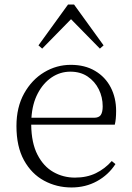

<svg xmlns="http://www.w3.org/2000/svg" viewBox="-20 -804 576 838"><path d="M290 -720.2 164.1 -591.8 147.9 -606 276.9 -784.2H303.2L432.1 -606L416 -591.8ZM117.2 -290H390.1Q411.6 -290 419.9 -302.2Q428.2 -314.5 428.2 -339.8Q428.2 -379.9 411.1 -414.3Q394 -448.7 362.5 -470Q331.1 -491.2 287.1 -491.2Q242.7 -491.2 205.6 -466.3Q168.5 -441.4 144.8 -396.2Q121.1 -351.1 117.2 -290ZM481 -259.8H116.2Q117.2 -179.7 143.6 -128.7Q169.9 -77.6 212.9 -53.2Q255.9 -28.8 307.1 -28.8Q358.9 -28.8 398.4 -48.1Q438 -67.4 467.8 -101.1L483.9 -87.9Q453.1 -40.5 403.3 -13.2Q353.5 14.2 292 14.2Q227.1 14.2 172.4 -15.4Q117.7 -44.9 84.7 -104.5Q51.8 -164.1 51.8 -253.9Q51.8 -335.9 85.2 -396Q118.7 -456.1 172.6 -488.5Q226.6 -521 289.1 -521Q350.6 -521 395 -494.6Q439.5 -468.3 463.1 -422.9Q486.8 -377.4 486.8 -319.8Q486.8 -282.7 481 -259.8Z"/></svg>

Font: Source Han Serif CN ExtraLight
Style: Regular
Weight: 250
Designer: Ryoko NISHIZUKA  (kana & ideographs); Frank Grießhammer (Latin, Greek & Cyrillic); Wenlong ZHANG  (bopomofo); Sandoll Co
Foundry: Adobe Systems Incorporated
Version: Version 1.001;PS 1.001;hotconv 16.6.54;makeotf.lib2.5.65590